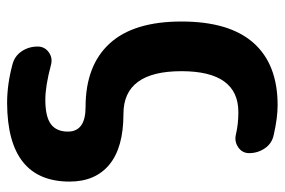

<svg xmlns="http://www.w3.org/2000/svg" viewBox="-150 -420 801 540"><g transform="rotate(90 250.0 -149.5)"><path d="M299.8 -96.7Q394.5 -96.7 442.4 -57.1Q490.2 -17.6 490.2 54.7Q490.2 229.5 269.5 230.5Q216.8 230.5 162.1 215.8Q137.7 210 124 189.9Q110.4 169.9 110.4 144.5Q110.4 125 126.5 113.3Q142.6 101.6 163.1 107.4Q221.7 123 259.8 123Q307.6 123 328.6 107.4Q349.6 91.8 349.6 59.6Q349.6 9.8 280.3 9.8Q164.1 9.8 102.1 -57.6Q40 -125 40 -259.8Q40 -394.5 100.1 -462.4Q160.2 -530.3 275.4 -530.3Q310.5 -530.3 358.4 -519.5Q382.8 -514.6 396.5 -494.6Q410.2 -474.6 410.2 -450.2Q410.2 -430.7 393.6 -419.4Q377 -408.2 357.4 -413.1Q328.1 -419.9 294.9 -419.9Q179.7 -419.9 179.7 -259.8Q179.7 -96.7 299.8 -96.7Z"/></g></svg>

Font: Rounded Mgen+ 2m bold
Style: Bold
Weight: 700
Designer: [Source Han Sans]
Ryoko NISHIZUKA  (kana & ideographs); Paul D. Hunt (Latin, Greek & Cyrillic); Wenlong ZHANG  (bopomofo
Version: Version 1.059.20150602